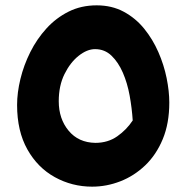

<svg xmlns="http://www.w3.org/2000/svg" viewBox="-20 -755 698 719"><path d="M44 -362Q44 -408 56.5 -459.5Q69 -511 93.5 -560Q118 -609 154 -648.5Q190 -688 237 -711.5Q284 -735 342 -735Q399 -735 443.5 -711Q488 -687 520 -647.5Q552 -608 573 -560Q594 -512 604 -462.5Q614 -413 614 -371Q614 -293 589.5 -234Q565 -175 523.5 -135.5Q482 -96 430.5 -76Q379 -56 325 -56Q250 -56 185.5 -91.5Q121 -127 82.5 -195.5Q44 -264 44 -362ZM200 -376Q200 -310 237 -265.5Q274 -221 337 -220Q384 -220 419 -244.5Q454 -269 477 -304Q474 -350 465.5 -397Q457 -444 440 -483Q423 -522 397.5 -546.5Q372 -571 336 -571Q306 -571 274.5 -546Q243 -521 221.5 -477.5Q200 -434 200 -376Z"/></svg>

Font: Kufam
Style: Bold
Weight: 700
Designer: Wael Morcos, Artur Schmal
Foundry: Original Type
Version: Version 1.300; ttfautohint (v1.8.3)